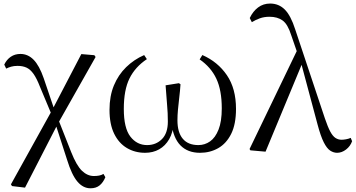

<svg xmlns="http://www.w3.org/2000/svg" viewBox="-20 -825 1955 1055"><path d="M45.9 197.4 40.1 187.9 267.7 -222.5 426.9 -527.8 498.5 -521.7 505.3 -511.9 296.9 -143.3 117.5 206ZM477.3 209.6Q436.3 209.6 405.1 172.5Q373.9 135.4 348.6 53.1L284.1 -146.4H276.8L299.4 -171L371.2 10.9Q400.5 84.7 430.4 113.5Q460.4 142.2 496 142.2Q511.2 142.2 524.6 139.7Q538 137.2 548.5 130.6L558.9 148.8Q547.3 177.1 527.7 193.4Q508.1 209.6 477.3 209.6ZM264.9 -192.1 199.9 -347.5Q181.9 -394 164.2 -419Q146.4 -444 125.6 -453.5Q104.8 -463 76.8 -463Q56.1 -463 41.2 -458.6Q26.2 -454.2 14 -448L3.4 -470Q16.4 -497.5 39.2 -513.1Q62 -528.6 92.2 -528.6Q133.5 -528.6 164.7 -496.7Q196 -464.9 220.1 -395.3L281.1 -215.5H290.6Z M777.1 14.6Q721.7 14.6 677.2 -11.7Q632.7 -38.1 607.2 -90.4Q581.7 -142.6 581.7 -221.4Q581.7 -297.1 605.9 -355.6Q630.2 -414.1 673.3 -456.1Q716.4 -498.1 772.1 -522.4L787 -500Q723.1 -457.5 691.7 -394.3Q660.3 -331.2 660.3 -226.6Q660.3 -121.3 696.3 -74.5Q732.3 -27.8 788.2 -27.8Q836.9 -27.8 869.6 -60.4Q902.3 -93 902.3 -157.3Q902.3 -203.8 898.1 -249Q893.9 -294.1 889.9 -356.2L963.2 -367.9L971.8 -361.9Q969.4 -324.8 965 -289.5Q960.7 -254.2 957.9 -222.8Q955 -191.4 955 -164.1Q955 -97.7 984.2 -62.8Q1013.3 -27.8 1070.1 -27.8Q1105.5 -27.8 1134.4 -48.2Q1163.3 -68.5 1180.9 -113.1Q1198.6 -157.6 1198.6 -229.5Q1198.6 -328.9 1168.9 -392.3Q1139.3 -455.6 1077 -498.6L1091.9 -522.6Q1176.7 -485.3 1226.7 -411.9Q1276.8 -338.4 1276.8 -226.7Q1276.8 -142.9 1250.4 -89.7Q1224 -36.5 1179 -10.9Q1134.1 14.6 1079 14.6Q1011.7 14.6 971.8 -25.9Q932 -66.5 921.7 -149.5H934Q930.9 -97.3 909.7 -60.4Q888.5 -23.6 854.6 -4.5Q820.8 14.6 777.1 14.6Z M1355.7 1 1351.3 -6.2 1617.2 -558.1 1644.4 -486.1 1439.1 8.4ZM1832.2 14.6Q1812.9 14.6 1794.5 2.7Q1776.1 -9.3 1759.1 -42.8Q1742 -76.4 1724.9 -141L1633.2 -483.6L1630.4 -486.2L1580 -632.1Q1561.2 -692 1532.9 -712.4Q1504.5 -732.9 1461 -732.9Q1431.6 -732.9 1408 -724.4Q1384.5 -716 1363.8 -703.2L1352.3 -725.9Q1369.7 -762.8 1398.1 -784.1Q1426.4 -805.5 1464.6 -805.5Q1511.9 -805.5 1544.9 -772.5Q1577.8 -739.6 1601.9 -664.1L1765 -175Q1781 -127.8 1794.6 -102.3Q1808.2 -76.9 1823.4 -67Q1838.6 -57.1 1856.9 -57.1Q1866.5 -57.1 1880.6 -59.5Q1894.7 -61.9 1907.1 -67.4L1914.7 -49.1Q1905 -21.5 1881.5 -3.4Q1858 14.6 1832.2 14.6Z"/></svg>

Font: Noto Serif HK ExtraLight
Style: Regular
Weight: 200
Designer: Ryoko NISHIZUKA 西塚涼子 (kana & ideographs); Frank Grießhammer (Latin, Greek & Cyrillic); Wenlong ZHANG 张文龙 (bopomofo); San
Foundry: Adobe
Version: Version 2.002-H1;hotconv 1.1.0;makeotfexe 2.6.0